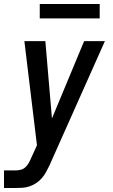

<svg xmlns="http://www.w3.org/2000/svg" viewBox="-44 -726 564 961"><path d="M-24 215V127H32Q45 127 58.5 124Q72 121 82.5 111.5Q93 102 100 89.5Q107 77 112 65L141 1L78 -520H183L216 -133L377 -520H481L204 101Q196 118 187 134.5Q178 151 165.5 165.5Q153 180 137 190.5Q121 201 103 207Q85 213 67 214Q49 215 32 215ZM455 -634H155V-706H455Z"/></svg>

Font: Iosevka SS04 Semibold Oblique
Style: Regular
Weight: 600
Italic angle: -9°
Monospace: yes
Designer: Belleve Invis
Foundry: Belleve Invis
Version: Version 19.0.0; ttfautohint (v1.8.4)